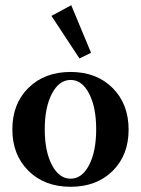

<svg xmlns="http://www.w3.org/2000/svg" viewBox="-20 -698 535 729"><path d="M281.7 -476.1 175.3 -637.7 250.5 -678.2 325.7 -497.6ZM468.3 -205.6Q468.3 -108.9 407.5 -48.8Q346.7 11.2 248 11.2Q149.4 11.2 88.1 -49.3Q26.9 -109.9 26.9 -207Q26.9 -304.2 88.1 -364.5Q149.4 -424.8 248 -424.8Q346.7 -424.8 407.5 -364Q468.3 -303.2 468.3 -205.6ZM177.2 -71.5Q204.6 -19.5 248 -19.5Q291.5 -19.5 318.4 -71.5Q345.2 -123.5 345.2 -207Q345.2 -290.5 318.4 -342.5Q291.5 -394.5 248 -394.5Q204.6 -394.5 177.2 -342.5Q149.9 -290.5 149.9 -207Q149.9 -123.5 177.2 -71.5Z"/></svg>

Font: Elstob 18pt SemiBold
Style: Regular
Weight: 600
Designer: Peter S. Baker
Version: Version 1.015